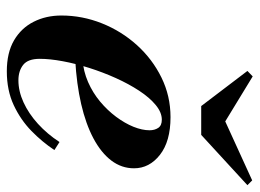

<svg xmlns="http://www.w3.org/2000/svg" viewBox="-119 -632 761 563"><g transform="rotate(90 261.5 -350.5)"><path d="M189 10Q134.5 10 98.2 -11.2Q62 -32.5 43.8 -68.8Q25.5 -105 25.5 -150Q25.5 -211.5 48.5 -269Q71.5 -326.5 112.5 -371.8Q153.5 -417 207.5 -443.5Q261.5 -470 323.5 -470Q394.5 -470 434 -439Q473.5 -408 473.5 -363Q473.5 -326.5 450.8 -296.5Q428 -266.5 385.8 -244Q343.5 -221.5 285 -208Q226.5 -194.5 154.5 -190.5V-212Q189 -214.5 220.5 -228.2Q252 -242 277.8 -263.5Q303.5 -285 322.5 -310.5Q341.5 -336 351.8 -361.5Q362 -387 362 -408.5Q362 -423.5 355 -434Q348 -444.5 331 -444.5Q309.5 -444.5 287.8 -426.5Q266 -408.5 246 -378Q226 -347.5 209 -309.8Q192 -272 179.2 -231.8Q166.5 -191.5 159.5 -153.8Q152.5 -116 152.5 -86.5Q152.5 -52 170.2 -38Q188 -24 215.5 -24Q247.5 -24 280.2 -39Q313 -54 343 -81.2Q373 -108.5 396.5 -144.5L420 -129.5Q396.5 -94 364 -62.2Q331.5 -30.5 288.2 -10.2Q245 10 189 10ZM291 -560 188 -695.5 204 -711 336 -630.5 509 -709.5 523 -695.5 375.5 -560Z"/></g></svg>

Font: Bodoni Moda 9pt
Style: Bold Italic
Weight: 700
Italic angle: -13°
Designer: Owen Earl
Foundry: indestructible type
Version: Version 2.004